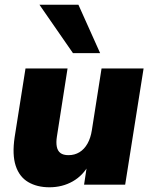

<svg xmlns="http://www.w3.org/2000/svg" viewBox="-20 -782 641 813"><path d="M189 11Q137 11 99.5 -11Q62 -33 46.5 -80Q31 -127 42 -201L88 -492H266L221 -204Q217 -179 220.5 -161Q224 -143 236 -134Q248 -125 270 -125Q296 -125 316.5 -137.5Q337 -150 350.5 -174Q364 -198 369 -231L410 -492H588L510 0H336L349 -86H357Q332 -39 288 -14Q244 11 189 11ZM289 -557 147 -762H312L404 -557Z"/></svg>

Font: Nunito Sans 12pt ExtraLight 12pt Black
Style: Italic
Weight: 900
Italic angle: -9°
Version: Version 3.101;gftools[0.9.27]